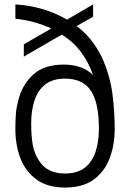

<svg xmlns="http://www.w3.org/2000/svg" viewBox="-20 -831 584 862"><path d="M272 11Q195 11 145.5 -24Q96 -59 72.5 -118.5Q49 -178 49 -253Q49 -294 51.5 -322.5Q54 -351 62 -380Q80 -452 129.5 -496.5Q179 -541 266 -541Q350 -541 398 -494Q361 -596 292 -651L258 -676L87 -577V-632L210 -703Q135 -738 49 -747V-811Q175 -804 281 -743L398 -811V-756L324 -714Q393 -663 437 -575Q475 -489 485 -408Q495 -327 495 -253Q495 -181 472.5 -121Q450 -61 401 -25Q352 11 272 11ZM272 -52Q327 -52 360.5 -78Q394 -104 409 -149.5Q424 -195 424 -253Q424 -371 387.5 -424.5Q351 -478 272 -478Q217 -478 183.5 -452Q150 -426 135 -380.5Q120 -335 120 -277Q120 -218 127.5 -178.5Q135 -139 157 -107Q193 -52 272 -52Z"/></svg>

Font: Tanohe Sans
Style: Regular
Weight: 400
Designer: Village Type and Design LLC & Cristiano Sobral
Foundry: Cooper Hewitt Smithsonian Design Museum
Version: Version 1.00;September 29, 2021;FontCreator 13.0.0.2655 64-b